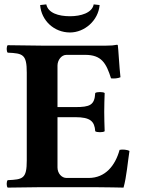

<svg xmlns="http://www.w3.org/2000/svg" viewBox="-20 -853 649 875"><path d="M323 -365H242V-554C242 -578 259 -603 283 -603H368C443 -603 464 -565 486 -496C498 -494 519 -496 529 -501C524 -542 519 -638 517 -646C517 -648 516 -649 513 -649C496 -646 488 -645 464 -645H169C169 -645 65 -646 15 -647C9 -641 9 -619 15 -613C85 -610 102 -605 102 -522V-122C102 -39 85 -35 15 -32C9 -26 9 -4 15 2C64 1 170 0 170 0H405C453 0 543 2 543 2C557 -48 562 -114 570 -165C560 -171 538 -173 525 -170C505 -98 460 -42 384 -42H283C261 -42 242 -63 242 -90V-319H323C392 -319 411 -300 414 -255C420 -249 451 -249 457 -255C456 -290 455 -309 455 -343C455 -377 456 -399 457 -429C451 -435 420 -435 414 -429C411 -374 390 -365 323 -365ZM434 -830 407 -833C400 -794 348 -779 299 -779C246 -779 199 -794 191 -833L163 -830C168 -760 226 -705 299 -705C365 -705 428 -759 434 -830Z"/></svg>

Font: Libertinus Serif
Style: Bold
Weight: 700
Designer: Philipp H. Poll, Khaled Hosny
Foundry: Caleb Maclennan
Version: Version 7.050;RELEASE